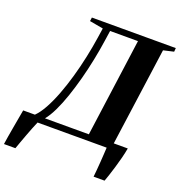

<svg xmlns="http://www.w3.org/2000/svg" viewBox="-219 -880 1141 1217"><g transform="rotate(20 351.0 -271.0)"><path d="M-57 201Q-54 179.5 -48.8 147.8Q-43.5 116 -37.2 80.8Q-31 45.5 -25.2 13.2Q-19.5 -19 -15.5 -41H63.5Q92 -69 118.2 -117Q144.5 -165 168 -226.8Q191.5 -288.5 211.2 -357.8Q231 -427 246.2 -498.8Q261.5 -570.5 271.5 -638L281 -701.5L189 -718L192.5 -743H758.5L756.5 -718L687 -702L595.5 -41H690Q684.5 -9.5 675.2 26.8Q666 63 655.5 97.5Q645 132 636 159.5Q627 187 621.5 201H547.5Q550 179.5 552.2 152.8Q554.5 126 556.5 98Q558.5 70 560 44.5Q561.5 19 562.5 0H96.5Q87.5 20 77.5 45.8Q67.5 71.5 57 99.2Q46.5 127 37 153.5Q27.5 180 20 201ZM131.5 -41H427.5L518 -702.5H330L320 -634.5Q310.5 -568 296.2 -498Q282 -428 263.8 -359.8Q245.5 -291.5 224.5 -230.2Q203.5 -169 180 -120.2Q156.5 -71.5 131.5 -41Z"/></g></svg>

Font: Merriweather 120pt ExtraBold
Style: Italic
Weight: 800
Italic angle: -7.8°
Version: Version 2.101